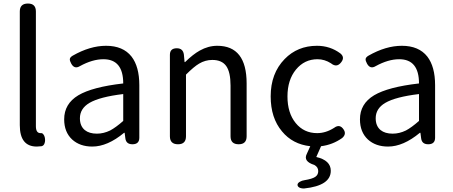

<svg xmlns="http://www.w3.org/2000/svg" viewBox="-20 -816 2562 1086"><path d="M188 13Q92 13 92 -108V-751Q92 -796 138 -796Q183 -796 183 -751V-449V-102Q183 -63 209 -63Q210 -63 211 -63Q219 -64 225 -56.5Q231 -49 233 -40Q237 -22 233 -9Q229 8 215 11Q199 13 188 13Z M502 13Q432 13 388 -27Q343 -69 343 -141Q343 -229 423 -277Q502 -324 677 -344Q677 -481 565 -481Q503 -481 432 -442Q401 -423 383 -456Q374 -472 375 -482Q376 -492 391 -501Q489 -557 580 -557Q676 -557 724 -496Q768 -439 768 -334V-167V-37Q768 0 729 0Q693 0 689 -34L685 -65H682Q588 13 502 13ZM528 -60Q566 -60 603 -78Q635 -95 677 -132V-208V-284Q544 -268 486 -234Q432 -202 432 -147Q432 -103 460 -80Q485 -60 528 -60Z M987 0Q941 0 941 -45V-271V-506Q941 -543 980 -543Q1015 -543 1020 -508L1024 -465H1027Q1072 -509 1110 -530Q1158 -557 1209 -557Q1375 -557 1375 -344V-45Q1375 0 1330 0Q1284 0 1284 -45V-332Q1284 -408 1259.5 -442.5Q1235 -477 1181 -477Q1141 -477 1106 -456Q1077 -439 1032 -394V-45Q1032 0 987 0Z M1678 247Q1665 242 1663 232Q1661 221 1676 212Q1688 205 1703 203Q1746 196 1763 184.5Q1780 173 1780 152Q1780 129 1758 117Q1694 97 1715 55L1735 11Q1635 0 1575 -73Q1511 -149 1511 -271Q1511 -401 1590 -482Q1663 -557 1773 -557Q1847 -557 1905 -514Q1932 -492 1910 -464Q1885 -431 1852 -458Q1816 -481 1776 -481Q1702 -481 1654 -422.5Q1606 -364 1606 -270.5Q1606 -177 1652.5 -120Q1699 -63 1774 -63Q1823 -63 1870 -93Q1902 -117 1924 -83Q1941 -57 1915 -35Q1861 3 1796 11L1769 72Q1851 91 1851 150Q1851 234 1701 250Q1689 251 1678 247Z M2175 13Q2105 13 2061 -27Q2016 -69 2016 -141Q2016 -229 2096 -277Q2175 -324 2350 -344Q2350 -481 2238 -481Q2176 -481 2105 -442Q2074 -423 2056 -456Q2047 -472 2048 -482Q2049 -492 2064 -501Q2162 -557 2253 -557Q2349 -557 2397 -496Q2441 -439 2441 -334V-167V-37Q2441 0 2402 0Q2366 0 2362 -34L2358 -65H2355Q2261 13 2175 13ZM2201 -60Q2239 -60 2276 -78Q2308 -95 2350 -132V-208V-284Q2217 -268 2159 -234Q2105 -202 2105 -147Q2105 -103 2133 -80Q2158 -60 2201 -60Z"/></svg>

Font: GenSenRounded JP R
Style: Regular
Weight: 400
Version: Version 1.501;PS 1;hotconv 16.6.51;makeotf.lib2.5.65220